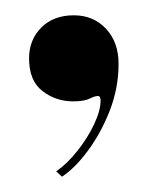

<svg xmlns="http://www.w3.org/2000/svg" viewBox="-20 -123 192 251"><path d="M61 108 53.5 101Q68 91 81.2 74.2Q94.5 57.5 103 39.5Q111.5 21.5 111.5 8.5Q111.5 2.5 108 2.5Q104 2.5 97 6Q90 9.5 75.5 9.5Q53 9.5 35.5 -4Q18 -17.5 18 -46.5Q18 -71 34 -87Q50 -103 76.5 -103Q102 -103 118.5 -85.5Q135 -68 135 -39.5Q135 -8.5 123.8 20.8Q112.5 50 95.5 73.2Q78.5 96.5 61 108Z"/></svg>

Font: Imbue 100pt Medium
Style: Regular
Weight: 500
Designer: Tyler Finck
Foundry: Etcetera Type Company
Version: Version 1.102; ttfautohint (v1.8.3)